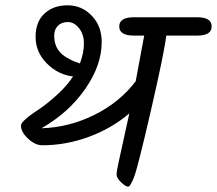

<svg xmlns="http://www.w3.org/2000/svg" viewBox="-20 -710 817 723"><path d="M484 -645H723Q777 -645 777 -610.5Q777 -576 723 -576H606Q600 -519 549 -297Q498 -75 484 -41Q470 -7 463 -7Q453 -7 436 -23.5Q419 -40 419 -52Q419 -64 426 -96Q456 -231 467 -283Q400 -226 314 -194.5Q228 -163 140 -163Q112 -163 85.5 -188Q59 -213 59 -237Q59 -255 132 -302Q161 -322 197 -355Q233 -388 255 -422Q198 -429 156 -471.5Q114 -514 114 -571Q114 -628 147.5 -659Q181 -690 234.5 -690Q288 -690 325.5 -651Q363 -612 363 -552Q363 -464 300.5 -374.5Q238 -285 136 -227Q239 -230 334.5 -277Q430 -324 491 -404Q515 -532 523 -576H484Q429 -576 429 -610.5Q429 -645 484 -645ZM281 -471Q296 -511 296 -546Q296 -581 277.5 -604Q259 -627 235.5 -627Q212 -627 198 -613Q184 -599 184 -575Q184 -515 241 -488Q256 -479 281 -471Z"/></svg>

Font: Kalam
Style: Regular
Weight: 400
Designer: Lipi Raval (Devanagari and Latin), Jonny Pinhorn (Latin)
Foundry: Indian Type Foundry
Version: Version 2.001;PS 1.0;hotconv 1.0.79;makeotf.lib2.5.61930; tt